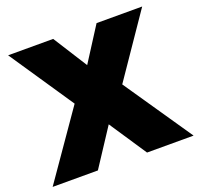

<svg xmlns="http://www.w3.org/2000/svg" viewBox="-124 -835 1002 969"><g transform="rotate(-20 377.5 -350.5)"><path d="M15 -701H257L373 -518L490 -701H735L506 -366L756 0H506L373 -200L242 0H-1L247 -357Z"/></g></svg>

Font: #9Slide03 Montserrat ExtraBold
Style: Regular
Weight: 800
Designer: Julieta Ulanovsky
Foundry: Julieta Ulanovsky
Version: Version 6.001